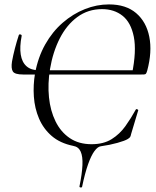

<svg xmlns="http://www.w3.org/2000/svg" viewBox="-20 -656 708 871"><path d="M352.4 191.4Q351.4 195.4 345.5 194.4Q339.6 193.4 340.6 189.4Q352.2 132.4 354 93.1Q355.8 53.8 346 31.8Q336.2 9.8 312.2 5.8Q252.6 -6.4 214.7 -39.1Q176.8 -71.8 157 -118.3Q137.2 -164.8 133.6 -217.8Q130 -270.8 139 -323.4Q152.6 -396.8 185.2 -454.6Q217.8 -512.4 264.4 -552.8Q311 -593.2 364.9 -614.6Q418.8 -636 474.2 -636Q551.4 -636 597.6 -596.5Q643.8 -557 657.3 -489Q670.8 -421 647.8 -335.4Q645 -325.4 642 -321.7Q639 -318 630 -318L578.6 -319.6Q600 -424.6 587 -489.4Q574 -554.2 536 -584.4Q498 -614.6 442.8 -614.6Q379.6 -614.6 331 -578.9Q282.4 -543.2 251.1 -481.7Q219.8 -420.2 206.8 -342.4Q196 -275.6 202.2 -214.5Q208.4 -153.4 232 -105.3Q255.6 -57.2 296.5 -29.5Q337.4 -1.8 395.4 -1.8Q449.8 -1.8 486.5 -24.8Q523.2 -47.8 548.9 -83.8Q574.6 -119.8 595.8 -158.6Q597.8 -162.4 602.9 -160.1Q608 -157.8 607 -155.4L575 -48.8Q573 -38.8 570.4 -34.6Q567.8 -30.4 559.6 -25.4Q547.4 -17.6 512.9 -7.9Q478.4 1.8 437 7.6Q423.2 9.4 408.5 29.3Q393.8 49.2 379.6 89.1Q365.4 129 352.4 191.4ZM85.2 -318Q47 -318 38.3 -331.8Q29.6 -345.6 34.4 -376.6Q39.4 -404.8 47.6 -436.3Q55.8 -467.8 65.4 -497Q67.4 -501.4 73.3 -499.6Q79.2 -497.8 78.2 -492.8Q68.6 -443.6 74.1 -408.7Q79.6 -373.8 100.3 -355.5Q121 -337.2 156.2 -337.2H625.4L622 -318Z"/></svg>

Font: Cormorant Light
Style: Italic
Weight: 300
Italic angle: -10°
Designer: Christian Thalmann (Catharsis Fonts)
Foundry: Catharsis Fonts
Version: Version 4.000